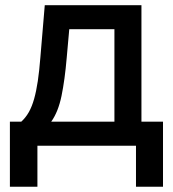

<svg xmlns="http://www.w3.org/2000/svg" viewBox="-20 -561 665 739"><path d="M18.1 157.7V-92.8H62Q79.1 -108.4 91.1 -129.6Q103 -150.9 111.3 -180.2Q119.6 -209.5 125.5 -248.8Q131.3 -288.1 135.3 -338.9L152.3 -541H524.4V-92.8H607.4V157.7H503.4V0H124V157.7ZM177.2 -92.8H420.4V-448.7H246.6L236.8 -338.9Q229.5 -253.4 216.8 -191.9Q204.1 -130.4 177.2 -92.8Z"/></svg>

Font: Inter 17pt Medium
Style: Regular
Weight: 500
Version: Version 4.001;git-66647c0bb